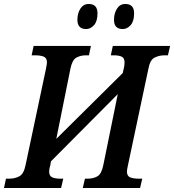

<svg xmlns="http://www.w3.org/2000/svg" viewBox="-37 -945 875 965"><path d="M-17 0H270L281 -47H264Q242 -47 226 -53.5Q210 -60 210 -83Q210 -96 216 -115L219 -134L555 -472L482 -114Q473 -70 452 -58.5Q431 -47 405 -47H390L379 0H667L678 -47H660Q634 -47 617.5 -53.5Q601 -60 601 -83Q601 -88 602.5 -96.5Q604 -105 606 -114L709 -600Q717 -644 740 -655.5Q763 -667 790 -667H807L818 -714H530L520 -667H536Q559 -667 574 -660.5Q589 -654 589 -631Q589 -626 588 -616.5Q587 -607 585 -601L580 -578L246 -247L317 -600Q326 -644 347 -655.5Q368 -667 395 -667H410L420 -714H132L122 -667H139Q166 -667 182.5 -660.5Q199 -654 199 -631Q199 -626 194 -599L91 -113Q82 -70 59.5 -58.5Q37 -47 10 -47H-7ZM580 -799Q602 -799 619.5 -818.5Q637 -838 637 -878Q637 -925 593 -925Q566 -925 551 -901.5Q536 -878 536 -845Q536 -799 580 -799ZM396 -799Q418 -799 435.5 -818.5Q453 -838 453 -878Q453 -925 409 -925Q382 -925 367 -901.5Q352 -878 352 -845Q352 -799 396 -799Z"/></svg>

Font: Noto Serif SemiCondensed Semi
Style: Italic
Weight: 600
Width: 4
Italic angle: -12°
Designer: Monotype Design Team
Foundry: Monotype Imaging Inc.
Version: Version 1.901